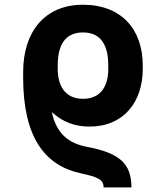

<svg xmlns="http://www.w3.org/2000/svg" viewBox="-20 -573 713 825"><path d="M425.1 232.2H544.7C544.7 130 494.3 84.2 351.6 57.5C270.2 41.5 221.2 -3.2 202.8 -91.3C248.6 -49 301.5 -29.1 364.3 -29.1C512.4 -29.1 593.4 -135.7 593.4 -277V-291.9C593.4 -446.4 502.1 -552.6 336.6 -552.6C172.2 -552.6 80.6 -436.8 79.5 -266.3V-253.2V-252.1V-239.3C79.5 14.9 171.9 137.8 324.9 171.2C398.1 187.1 425.1 197.4 425.1 232.2ZM228 -277V-291.9C228 -371.8 254.6 -433.6 336.6 -433.6C421.2 -433.6 445.3 -367.5 445.3 -291.9V-277C445.3 -208.1 416.9 -148.4 336.6 -148.4C256.4 -148.4 228 -209.2 228 -277Z"/></svg>

Font: Magic Ui Pro
Style: Bold
Weight: 700
Designer: Stefan Endress, Andreas Faust
Version: Version 1.000;FEAKit 1.0